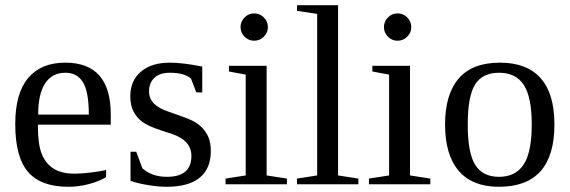

<svg xmlns="http://www.w3.org/2000/svg" viewBox="-20 -714 2207 744"><path d="M127 -231V-222.2Q127 -154.8 141.8 -117.4Q156.7 -80.1 187.7 -60.5Q218.8 -41 269 -41Q295.4 -41 331.5 -45.4Q367.7 -49.8 391.1 -55.2V-27.8Q367.7 -12.7 327.4 -1.5Q287.1 9.8 245.1 9.8Q138.2 9.8 88.6 -47.9Q39.1 -105.5 39.1 -232.9Q39.1 -353 89.4 -412.1Q139.6 -471.2 232.9 -471.2Q409.2 -471.2 409.2 -271V-231ZM232.9 -432.1Q182.1 -432.1 155 -391.1Q127.9 -350.1 127.9 -270H324.2Q324.2 -357.4 301.8 -394.8Q279.3 -432.1 232.9 -432.1Z M796.9 -128.9Q796.9 -60.5 753.7 -25.4Q710.4 9.8 626 9.8Q591.8 9.8 550.5 2.7Q509.3 -4.4 485.8 -13.2V-126H507.8L531.7 -62Q568.4 -28.8 627 -28.8Q721.7 -28.8 721.7 -109.9Q721.7 -169.4 647 -194.8L603.5 -209Q554.2 -225.1 531.7 -241.7Q509.3 -258.3 497.1 -282.5Q484.9 -306.6 484.9 -340.8Q484.9 -401.4 526.1 -436.3Q567.4 -471.2 637.7 -471.2Q688 -471.2 763.7 -456.1V-356H740.7L720.2 -409.2Q694.3 -432.1 638.7 -432.1Q599.1 -432.1 578.4 -412.6Q557.6 -393.1 557.6 -359.9Q557.6 -332 576.4 -313Q595.2 -293.9 633.3 -281.2Q705.1 -256.8 727.1 -245.6Q749 -234.4 764.4 -218Q779.8 -201.7 788.3 -180.7Q796.9 -159.7 796.9 -128.9Z M1018.1 -608.9Q1018.1 -587.4 1002.4 -571.8Q986.8 -556.2 964.8 -556.2Q943.4 -556.2 927.7 -571.8Q912.1 -587.4 912.1 -608.9Q912.1 -630.9 927.7 -646.5Q943.4 -662.1 964.8 -662.1Q986.8 -662.1 1002.4 -646.5Q1018.1 -630.9 1018.1 -608.9ZM1013.2 -34.2 1091.8 -22V0H854V-22L932.1 -34.2V-424.8L867.2 -437V-459H1013.2Z M1290 -34.2 1368.7 -22V0H1130.9V-22L1209 -34.2V-660.2L1130.9 -671.9V-693.8H1290Z M1573.7 -608.9Q1573.7 -587.4 1558.1 -571.8Q1542.5 -556.2 1520.5 -556.2Q1499 -556.2 1483.4 -571.8Q1467.8 -587.4 1467.8 -608.9Q1467.8 -630.9 1483.4 -646.5Q1499 -662.1 1520.5 -662.1Q1542.5 -662.1 1558.1 -646.5Q1573.7 -630.9 1573.7 -608.9ZM1568.8 -34.2 1647.5 -22V0H1409.7V-22L1487.8 -34.2V-424.8L1422.9 -437V-459H1568.8Z M2128.4 -231.9Q2128.4 9.8 1913.6 9.8Q1810.1 9.8 1757.3 -52.2Q1704.6 -114.3 1704.6 -231.9Q1704.6 -348.1 1757.3 -409.7Q1810.1 -471.2 1917.5 -471.2Q2022 -471.2 2075.2 -410.9Q2128.4 -350.6 2128.4 -231.9ZM2040.5 -231.9Q2040.5 -337.4 2009.8 -384.8Q1979 -432.1 1913.6 -432.1Q1849.6 -432.1 1821 -386.7Q1792.5 -341.3 1792.5 -231.9Q1792.5 -121.1 1821.5 -75Q1850.6 -28.8 1913.6 -28.8Q1978 -28.8 2009.3 -76.7Q2040.5 -124.5 2040.5 -231.9Z"/></svg>

Font: Times New Roman
Style: Regular
Weight: 400
Designer: Steve Matteson
Foundry: Ascender Corporation
Version: Version 2.00.3